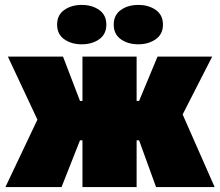

<svg xmlns="http://www.w3.org/2000/svg" viewBox="-20 -760 894 780"><path d="M2 0 132 -274 12 -530H236L305 -350H315V-530H535V-350H545L620 -530H842L722 -295L852 0H614L545 -190H535V0H315V-190H305L230 0ZM312 -580Q270 -580 241 -600.5Q212 -621 212 -660Q212 -699 241 -719.5Q270 -740 312 -740Q354 -740 383 -719.5Q412 -699 412 -660Q412 -621 383 -600.5Q354 -580 312 -580ZM542 -580Q500 -580 471 -600.5Q442 -621 442 -660Q442 -699 471 -719.5Q500 -740 542 -740Q584 -740 613 -719.5Q642 -699 642 -660Q642 -621 612.5 -600.5Q583 -580 542 -580Z"/></svg>

Font: Golos Text Black
Style: Regular
Weight: 900
Designer: A.Korolkova, Vitaly Kuzmin
Foundry: ParaType Ltd
Version: Version 2.004